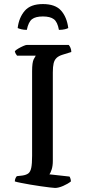

<svg xmlns="http://www.w3.org/2000/svg" viewBox="-20 -925 423 945"><path d="M251 0Q244 0 224.5 -2.5Q205 -5 179.5 -8.5Q154 -12 128.5 -16.5Q103 -21 82.5 -25Q62 -29 53 -32Q53 -40 56 -47Q59 -54 63 -58L90 -61Q110 -64 120 -72Q130 -80 134 -100Q138 -120 138 -158V-574Q138 -618 146 -633.5Q154 -649 156 -651H64Q62 -655 58.5 -659Q55 -663 53 -673Q58 -679 70 -686Q82 -693 94.5 -698.5Q107 -704 113 -704H318Q323 -699 327 -689.5Q331 -680 331 -669L289 -656Q269 -650 258.5 -640Q248 -630 244 -613.5Q240 -597 240 -569V-133Q240 -109 234.5 -91.5Q229 -74 223 -67L322 -56Q324 -54 326.5 -46.5Q329 -39 329 -32Q314 -20 291 -10Q268 0 251 0ZM191 -905Q252 -905 280.5 -873Q309 -841 316 -787Q311 -784 299 -781Q287 -778 270 -778Q263 -817 245 -830.5Q227 -844 191 -844Q155 -844 137.5 -830.5Q120 -817 112 -778Q97 -778 85 -781Q73 -784 67 -787Q73 -838 101.5 -871.5Q130 -905 191 -905Z"/></svg>

Font: Texturina Medium 12pt
Style: Regular
Weight: 400
Version: Version 1.002